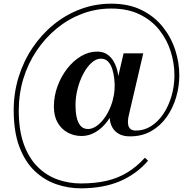

<svg xmlns="http://www.w3.org/2000/svg" viewBox="-20 -810 1050 1044"><path d="M419 214Q350.5 214 285.5 191.5Q220.5 169 168.2 119.2Q116 69.5 85.2 -12Q54.5 -93.5 54.5 -211Q54.5 -305 81.2 -391.2Q108 -477.5 156.8 -550Q205.5 -622.5 271.8 -676.5Q338 -730.5 417.5 -760.2Q497 -790 585 -790Q680 -790 749.8 -755.5Q819.5 -721 865 -664Q910.5 -607 932.8 -538.2Q955 -469.5 955 -401Q955 -340.5 937.8 -281.5Q920.5 -222.5 886.5 -174.2Q852.5 -126 802.5 -97.2Q752.5 -68.5 687 -68.5Q650 -68.5 626.8 -81.8Q603.5 -95 591.5 -116Q579.5 -137 577.2 -162Q575 -187 580 -210L652 -520H759L686.5 -209.5Q684.5 -199.5 681 -185.8Q677.5 -172 676 -157Q674.5 -142 677.5 -129Q680.5 -116 690.2 -108Q700 -100 719.5 -100Q764 -100 802.2 -124.5Q840.5 -149 868.8 -191.5Q897 -234 912.8 -288.2Q928.5 -342.5 928.5 -401Q928.5 -466 908.2 -530.2Q888 -594.5 846.2 -647.2Q804.5 -700 739.2 -731.8Q674 -763.5 584.5 -763.5Q501.5 -763.5 426.2 -735Q351 -706.5 288.2 -655Q225.5 -603.5 179 -534.2Q132.5 -465 107.2 -382.8Q82 -300.5 82 -211Q82 -100 110.2 -23.8Q138.5 52.5 186.8 99.2Q235 146 295.2 166.8Q355.5 187.5 419 187.5Q499 187.5 561.2 172.8Q623.5 158 673.8 127Q724 96 768 47.5L785 64Q722 137 631.8 175.5Q541.5 214 419 214ZM424 -70.5Q383 -70.5 348.8 -88.8Q314.5 -107 293.8 -142.5Q273 -178 273 -230Q273 -286.5 292.2 -339.8Q311.5 -393 344.8 -436Q378 -479 420.2 -504.2Q462.5 -529.5 508 -529.5Q541 -529.5 563.5 -514Q586 -498.5 600 -472.5Q614 -446.5 620.2 -415.8Q626.5 -385 626.5 -354Q626.5 -295.5 610.5 -244Q594.5 -192.5 566 -153.5Q537.5 -114.5 501 -92.5Q464.5 -70.5 424 -70.5ZM459 -108.5Q483 -108.5 508.2 -127Q533.5 -145.5 555 -178.5Q576.5 -211.5 590 -254.2Q603.5 -297 603.5 -345.5Q603.5 -361.5 600.8 -385.8Q598 -410 590.5 -434.2Q583 -458.5 568 -474.8Q553 -491 528 -491Q503 -491 478.2 -469Q453.5 -447 433.8 -410.2Q414 -373.5 402.2 -328.2Q390.5 -283 390.5 -236.5Q390.5 -203 396.5 -174Q402.5 -145 417.2 -126.8Q432 -108.5 459 -108.5Z"/></svg>

Font: Bodoni Moda 9pt Medium
Style: Regular
Weight: 500
Designer: Owen Earl
Foundry: indestructible type
Version: Version 2.005